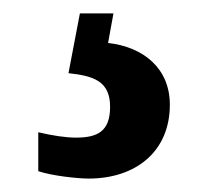

<svg xmlns="http://www.w3.org/2000/svg" viewBox="-20 -29 314 286"><path d="M112 237C182 237 233 197 233 127C233 73 194 41 141 35L149 -9H99L82 80C118 84 144 91 144 130C144 167 125 176 93 176C78 176 58 173 37 168V226C58 233 96 237 112 237Z"/></svg>

Font: Noto Serif Sinhala ExtraCondensed ExtraBold
Style: Regular
Weight: 800
Width: 2
Designer: Jelle Bosma - Monotype Design Team
Foundry: Monotype Imaging Inc.
Version: Version 2.007